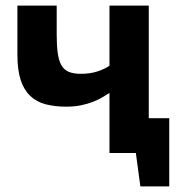

<svg xmlns="http://www.w3.org/2000/svg" viewBox="-20 -545 643 684"><path d="M370 -214Q359 -207 345 -198.5Q331 -190 312 -182.5Q293 -175 269 -170Q245 -165 216 -165Q175 -165 142.5 -173.5Q110 -182 87.5 -203.5Q65 -225 53.5 -260.5Q42 -296 42 -350V-525H182V-422Q182 -384 185.5 -357.5Q189 -331 198 -314Q207 -297 224 -289.5Q241 -282 268 -282Q301 -282 327 -290.5Q353 -299 370 -311V-525H510V-124H583V119H480L464 0H370Z"/></svg>

Font: PT Sans Caption
Style: Bold
Weight: 700
Designer: A.Korolkova, O.Umpeleva, V.Yefimov
Foundry: ParaType Ltd
Version: Version 2.003W OFL